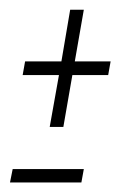

<svg xmlns="http://www.w3.org/2000/svg" viewBox="-24 -473 254 394"><path d="M78 -212.5H106L124.5 -319H198L203 -347H129.5L148 -453H120L102 -347H27.5L22.5 -319H97ZM-3.5 -98.5H143L148 -126H2Z"/></svg>

Font: Anybody Condensed ExtraLight
Style: Italic
Weight: 250
Width: 3
Italic angle: -10°
Version: Version 1.113;gftools[0.9.25]